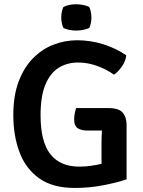

<svg xmlns="http://www.w3.org/2000/svg" viewBox="-20 -890 688 923"><path d="M468 -197Q468 -213.5 468.5 -230.2Q469 -247 470 -262.5H398.5Q372 -262.5 354.2 -273.2Q336.5 -284 336.5 -317Q336.5 -330 339.2 -344.5Q342 -359 346 -370.5H501Q550.5 -370.5 569.5 -348.8Q588.5 -327 588.5 -290V-28Q544 -12.5 477.2 0.5Q410.5 13.5 339 13.5Q233 13.5 168.2 -32.8Q103.5 -79 73.8 -158.2Q44 -237.5 44 -337Q44 -430.5 69.8 -498.5Q95.5 -566.5 139.2 -610.5Q183 -654.5 237.8 -675.5Q292.5 -696.5 350.5 -696.5Q415.5 -696.5 477.8 -676.8Q540 -657 587 -624Q584 -596 565.8 -570Q547.5 -544 528 -531Q492 -557 446.5 -573.2Q401 -589.5 355.5 -589.5Q303 -589.5 262.2 -564.2Q221.5 -539 198.2 -483.2Q175 -427.5 175 -335.5Q175 -209 222 -149Q269 -89 361 -89Q390.5 -89 417.8 -93Q445 -97 468 -102.5ZM274.5 -806Q274.5 -833.5 284.5 -856Q309 -869.5 347 -869.5Q363 -869.5 381.5 -865.8Q400 -862 409.5 -856Q414.5 -845 417 -831.2Q419.5 -817.5 419.5 -806Q419.5 -779 409.5 -756.5Q400.5 -750.5 381.8 -746.8Q363 -743 347 -743Q330 -743 312 -746.5Q294 -750 284.5 -756.5Q274.5 -779 274.5 -806Z"/></svg>

Font: Signika Negative SemiBold
Style: Regular
Weight: 600
Designer: Anna Giedryś
Foundry: Anna Giedryś
Version: Version 2.000; ttfautohint (v1.8.3) -l 8 -r 50 -G 200 -x 9 -